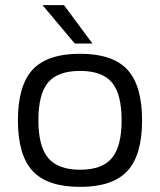

<svg xmlns="http://www.w3.org/2000/svg" viewBox="-20 -720 625 750"><path d="M293 -510Q420 -510 477.5 -448Q535 -386 535 -250Q535 -114 477.5 -52Q420 10 293 10Q165 10 107.5 -52Q50 -114 50 -250Q50 -386 107.5 -448Q165 -510 293 -510ZM130 -250Q130 -148 168.5 -102.5Q207 -57 293 -57Q379 -57 417 -102.5Q455 -148 455 -250Q455 -353 417 -398Q379 -443 293 -443Q206 -443 168 -398Q130 -353 130 -250ZM341 -550H272L146 -700H230Z"/></svg>

Font: Fivo Sans Modern
Style: Regular
Weight: 400
Designer: Alexander Slobzheninov
Foundry: Alexander Slobzheninov
Version: 1.0